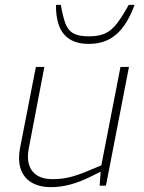

<svg xmlns="http://www.w3.org/2000/svg" viewBox="-20 -766 595 792"><path d="M190 6Q144 6 111.5 -12.5Q79 -31 66 -67.5Q53 -104 63 -157L128 -490H163L98 -150Q88 -92 114 -59.5Q140 -27 197 -27Q235 -27 267.5 -35Q300 -43 343 -61L398 -84L477 -490H512L417 0H391L396 -66L402 -61L351 -36Q311 -16 270.5 -5Q230 6 190 6ZM346 -585Q297 -585 266.5 -605Q236 -625 223 -661.5Q210 -698 211 -746H231Q239 -699 249.5 -670Q260 -641 282.5 -628.5Q305 -616 346 -616Q388 -616 414.5 -628.5Q441 -641 463 -670Q485 -699 511 -746H535Q518 -698 493 -661.5Q468 -625 432 -605Q396 -585 346 -585Z"/></svg>

Font: REM Thin
Style: Italic
Weight: 250
Italic angle: -11°
Designer: Octavio Pardo
Foundry: Ashler Design
Version: Version 1.005;gftools[0.9.28]